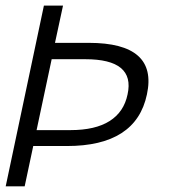

<svg xmlns="http://www.w3.org/2000/svg" viewBox="-44 -657 610 677"><path d="M474.1 -324.2Q436 -142.1 191.9 -142.1H73.2L43 0H-23.9L110.8 -637.2H178.2L149.9 -505.9H269Q513.2 -505.9 474.1 -324.2ZM405.8 -324.2Q433.1 -448.2 256.8 -448.2H138.2L85 -198.2H204.1Q292 -198.2 342.5 -230.2Q393.1 -262.2 405.8 -324.2Z"/></svg>

Font: Anonymous Pro
Style: Italic
Weight: 400
Italic angle: -12°
Monospace: yes
Designer: Mark Simonson
Version: Version 1.003